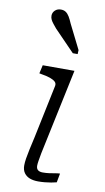

<svg xmlns="http://www.w3.org/2000/svg" viewBox="-91 -853 493 900"><g transform="rotate(10 155.0 -403.0)"><path d="M158 3Q135 3 118 -3.5Q101 -10 91 -24Q81 -38 81 -60Q81 -74 84 -93Q87 -112 92.5 -137.5Q98 -163 106 -198L159 -452Q161 -464 153 -471.5Q145 -479 128.5 -485Q112 -491 86 -495L76 -497L85 -537H236L161 -182Q154 -152 150 -130Q146 -108 143.5 -93Q141 -78 141 -69Q141 -55 149 -48.5Q157 -42 172 -42Q188 -42 202.5 -44Q217 -46 230.5 -48.5Q244 -51 253 -51L245 -8Q234 -5 219.5 -2.5Q205 0 189.5 1.5Q174 3 158 3ZM180 -752Q172 -771 164.5 -783.5Q157 -796 147.5 -802.5Q138 -809 124 -809Q107 -809 96 -798.5Q85 -788 85 -773Q85 -763 89.5 -754Q94 -745 101.5 -736Q109 -727 117 -717L214 -617H237L238 -636Z"/></g></svg>

Font: Roboto Serif 20pt ExtraLight
Style: Italic
Weight: 250
Italic angle: -10°
Version: Version 1.007